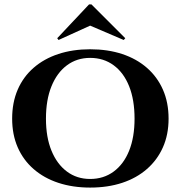

<svg xmlns="http://www.w3.org/2000/svg" viewBox="-20 -836 817 869"><path d="M388 -613Q468 -613 533 -591.5Q598 -570 645 -529Q692 -488 717.5 -430Q743 -372 743 -299Q743 -227 717.5 -169.5Q692 -112 645 -71Q598 -30 533 -8.5Q468 13 388 13Q309 13 244 -8.5Q179 -30 132 -71Q85 -112 60 -169.5Q35 -227 35 -299Q35 -372 60 -430Q85 -488 132 -529Q179 -570 244 -591.5Q309 -613 388 -613ZM388 -26Q449 -26 494.5 -59.5Q540 -93 564.5 -154Q589 -215 589 -299Q589 -384 564.5 -445.5Q540 -507 494.5 -540.5Q449 -574 388 -574Q328 -574 283 -540.5Q238 -507 213 -445.5Q188 -384 188 -299Q188 -215 213 -154Q238 -93 283 -59.5Q328 -26 388 -26ZM239 -663 245 -655 388 -720 540 -655 547 -663 394 -816H383Z"/></svg>

Font: Cinzel
Style: Bold
Weight: 700
Designer: Natanael Gama
Version: Version 2.000